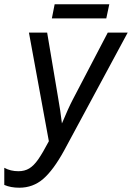

<svg xmlns="http://www.w3.org/2000/svg" viewBox="-40 -866 616 896"><path d="M-20 -3V-83Q9 -67 46 -67Q75 -67 96.5 -80Q118 -93 138.5 -122.5Q159 -152 188 -207L95 -714H180L231 -411Q242 -350 249 -290Q279 -362 300 -402L463 -714H556L259 -163Q209 -72 161.5 -31Q114 10 50 10Q10 10 -20 -3ZM215 -846H470L456 -780H202Z"/></svg>

Font: Noto Sans UI Narrow
Style: Italic
Weight: 400
Width: 4
Italic angle: -12°
Designer: Monotype Design Team
Foundry: Monotype Imaging Inc.
Version: Version 1.001